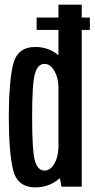

<svg xmlns="http://www.w3.org/2000/svg" viewBox="-20 -805 408 828"><path d="M138 -676V-729.5H232V-785H332.5V-729.5H367.5V-676H332.5V0H245L238.5 -37Q236.5 -35.5 235 -34Q191 3 132.5 3Q53.5 3 35.8 -75.2Q18 -153.5 18 -300Q18 -446.5 35.8 -524.5Q53.5 -602.5 132.5 -602.5Q189 -602.5 232 -567V-676ZM232 -169V-430.5Q231 -470.5 215 -498.5Q197.5 -529.5 171.5 -529.5Q143 -529.5 130.8 -487.5Q118.5 -445.5 118.5 -299.5Q118.5 -153 130.8 -111.2Q143 -69.5 171.5 -69.5Q197.5 -69.5 215 -100Q231 -128 232 -169Z"/></svg>

Font: Anybody Condensed Medium
Style: Regular
Weight: 500
Width: 3
Designer: Tyler Finck
Foundry: Etcetera Type Company
Version: Version 1.010; ttfautohint (v1.8.3) -l 8 -r 50 -G 200 -x 14 